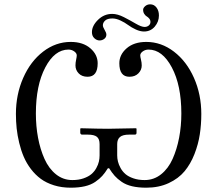

<svg xmlns="http://www.w3.org/2000/svg" viewBox="-20 -851 994 883"><path d="M438 -188Q438 -211.9 425.5 -221.9Q413.1 -231.9 383.8 -231.9H356.9Q354 -231.9 351.6 -234.4Q349.1 -236.8 349.1 -240.2V-258.8L351.1 -261.2Q438 -258.8 477.1 -258.8L606 -261.2L607.9 -258.8V-240.2Q607.9 -231.9 600.1 -231.9H574.2Q544.4 -231.9 531.7 -220.9Q519 -210 519 -188V-136.2Q519 -122.1 522.5 -107.9Q525.9 -93.8 534.7 -77.9Q543.5 -62 557.1 -50.3Q570.8 -38.6 593.5 -30.8Q616.2 -22.9 645 -22.9Q687.5 -22.9 720.7 -49.3Q753.9 -75.7 773.7 -119.9Q793.5 -164.1 803.7 -217.3Q814 -270.5 814 -329.1Q814 -458.5 770.3 -540.8Q726.6 -623 663.1 -623Q648.4 -623 636.7 -614.7Q625 -606.4 625 -596.2Q625 -589.8 628.4 -576.4Q631.8 -563 631.8 -549.8Q631.8 -529.3 616.5 -513.7Q601.1 -498 575.2 -498Q528.8 -498 528.8 -560.1Q528.8 -599.6 562.5 -628.9Q596.2 -658.2 652.8 -658.2Q721.7 -658.2 780 -613.5Q838.4 -568.8 872.1 -492.7Q905.8 -416.5 905.8 -327.1Q905.8 -278.3 898.9 -233.2Q892.1 -188 874.3 -142.3Q856.4 -96.7 828.6 -63.2Q800.8 -29.8 755.6 -8.8Q710.4 12.2 652.8 12.2Q615.7 12.2 587.6 5.6Q559.6 -1 539.8 -14.6Q520 -28.3 507.6 -42.2Q495.1 -56.2 481.9 -77.1H476.1Q462.9 -56.2 450.4 -42.2Q438 -28.3 418.2 -14.6Q398.4 -1 370.4 5.6Q342.3 12.2 305.2 12.2Q263.7 12.2 228.3 1.2Q192.9 -9.8 167.5 -28.6Q142.1 -47.4 122.1 -73.7Q102.1 -100.1 89.4 -129.6Q76.7 -159.2 68.4 -193.6Q60.1 -228 56.6 -260.5Q53.2 -293 53.2 -327.1Q53.2 -416.5 86.7 -492.7Q120.1 -568.8 178.2 -613.5Q236.3 -658.2 305.2 -658.2Q361.8 -658.2 395.5 -628.9Q429.2 -599.6 429.2 -560.1Q429.2 -498 382.8 -498Q356.9 -498 342 -513.4Q327.1 -528.8 327.1 -549.8Q327.1 -563 330.1 -576.4Q333 -589.8 333 -596.2Q333 -606.4 321.3 -614.7Q309.6 -623 294.9 -623Q231.4 -623 188.2 -540.8Q145 -458.5 145 -329.1Q145 -270.5 155 -217.3Q165 -164.1 184.8 -119.9Q204.6 -75.7 237.5 -49.3Q270.5 -22.9 313 -22.9Q341.8 -22.9 364.3 -30.8Q386.7 -38.6 400.4 -50.3Q414.1 -62 422.9 -77.9Q431.6 -93.8 434.8 -107.9Q438 -122.1 438 -136.2ZM496.1 -787.1Q520.5 -787.1 550 -772Q579.6 -756.8 605 -741.9Q630.4 -727.1 645 -727.1Q656.2 -727.1 664.1 -733.6Q671.9 -740.2 671.9 -750Q671.9 -758.8 666.5 -765.4Q661.1 -772 655 -775.4Q648.9 -778.8 643.6 -786.9Q638.2 -794.9 638.2 -806.2Q638.2 -814.5 647.7 -822.8Q657.2 -831.1 670.9 -831.1Q688.5 -831.1 699.7 -816.4Q710.9 -801.8 710.9 -779.8Q710.9 -751 691.7 -728.5Q672.4 -706.1 642.1 -706.1Q625 -706.1 604.7 -715.3Q584.5 -724.6 569.1 -736.1Q553.7 -747.6 533.9 -756.8Q514.2 -766.1 497.1 -766.1Q473.6 -766.1 463.4 -756.3Q453.1 -746.6 453.1 -734.9Q453.1 -726.6 461.2 -713.4Q469.2 -700.2 469.2 -691.9Q469.2 -679.7 459.7 -672.4Q450.2 -665 438 -665Q424.8 -665 413.8 -675.3Q402.8 -685.5 402.8 -703.1Q402.8 -732.4 430.7 -759.8Q458.5 -787.1 496.1 -787.1Z"/></svg>

Font: Linux Libertine G
Style: Regular
Weight: 400
Designer: Philipp H. Poll
Foundry: Philipp H. Poll
Version: Version 4.7.5